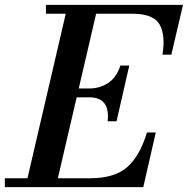

<svg xmlns="http://www.w3.org/2000/svg" viewBox="-66 -770 773 790"><path d="M302 -369.5H249.5L172 -36.5H304Q406 -36.5 458.2 -83.2Q510.5 -130 538.5 -225H575L523.5 0H-46V-36.5H47L204.5 -713.5H123V-750H687L639 -545H602.5Q615.5 -625.5 590.5 -669.5Q565.5 -713.5 478 -713.5H329.5L258 -406H302Q344 -406 378.5 -428.2Q413 -450.5 429.5 -500.5H466L413.5 -271H377Q387.5 -369.5 302 -369.5Z"/></svg>

Font: Bodoni* 06pt Medium
Style: Italic
Weight: 500
Italic angle: -13°
Version: Version 2.3